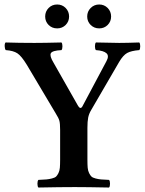

<svg xmlns="http://www.w3.org/2000/svg" viewBox="-20 -837 648 859"><path d="M371.1 -122.1Q371.1 -100.6 372.3 -86.7Q373.5 -72.8 378.7 -62.5Q383.8 -52.2 389.2 -47.1Q394.5 -42 407.5 -38.6Q420.4 -35.2 432.4 -34.2Q444.3 -33.2 467.8 -32.2Q472.2 -27.8 472.2 -15.1Q472.2 -2.4 467.8 2Q368.2 0 314.9 0Q249.5 0 151.9 2Q147.5 -2.4 147.5 -15.1Q147.5 -27.8 151.9 -32.2Q175.3 -33.2 187.3 -34.2Q199.2 -35.2 212.4 -38.6Q225.6 -42 231 -47.1Q236.3 -52.2 241.5 -62.5Q246.6 -72.8 247.8 -86.7Q249 -100.6 249 -122.1V-255.9Q249 -283.7 245.8 -296.1Q242.7 -308.6 229 -330.1L100.1 -546.9Q75.7 -586.9 57.6 -598.6Q39.6 -610.4 5.9 -612.8Q1.5 -617.2 1 -629.9Q0.5 -642.6 4.9 -647Q64.5 -645 133.8 -645Q176.8 -645 254.9 -647Q259.3 -642.6 259.3 -629.9Q259.3 -617.2 254.9 -612.8Q213.9 -610.8 207.5 -598.9Q201.2 -586.9 219.2 -557.1L327.1 -367.2Q334.5 -354 339.8 -354Q345.7 -354 350.1 -363.8L456.1 -563Q469.2 -586.9 456.5 -598.6Q443.8 -610.4 409.2 -612.8Q404.8 -617.2 404.8 -629.9Q404.8 -642.6 409.2 -647Q483.4 -645 513.2 -645Q545.4 -645 603 -647Q607.4 -642.6 607.4 -629.9Q607.4 -617.2 603 -612.8Q566.9 -609.9 548.8 -599.9Q530.8 -589.8 513.2 -560.1L388.2 -345.2Q377.9 -328.1 374.5 -310.8Q371.1 -293.5 371.1 -265.1ZM385.7 -725.3Q370.1 -740.7 370.1 -763.2Q370.1 -785.6 385.7 -801.3Q401.4 -816.9 423.8 -816.9Q446.3 -816.9 461.7 -801.3Q477.1 -785.6 477.1 -763.2Q477.1 -740.7 461.7 -725.3Q446.3 -710 423.8 -710Q401.4 -710 385.7 -725.3ZM235.8 -816.9Q258.3 -816.9 273.7 -801.3Q289.1 -785.6 289.1 -763.2Q289.1 -740.7 273.7 -725.3Q258.3 -710 235.8 -710Q212.9 -710 197.5 -725.3Q182.1 -740.7 182.1 -763.2Q182.1 -785.6 197.5 -801.3Q212.9 -816.9 235.8 -816.9Z"/></svg>

Font: Common Serif SemiBold
Style: Regular
Weight: 600
Designer: Philipp H. Poll, Khaled Hosny
Foundry: Stefan Peev, Context Ltd.
Version: Version 1.026